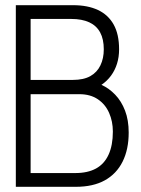

<svg xmlns="http://www.w3.org/2000/svg" viewBox="-20 -720 545 740"><path d="M262 -700H41V0H272Q339 0 384 -25Q429 -50 452.5 -97Q476 -144 476 -209Q476 -257 462 -293.5Q448 -330 424 -355Q400 -380 371 -393Q393 -408 408 -428.5Q423 -449 431 -474.5Q439 -500 439 -530Q439 -588 418 -625.5Q397 -663 357.5 -681.5Q318 -700 262 -700ZM261 -412H98V-647H254Q296 -647 324 -634Q352 -621 366 -595Q380 -569 380 -530Q380 -495 367 -468Q354 -441 328 -426.5Q302 -412 261 -412ZM270 -53H98V-357H286Q328 -357 357 -337.5Q386 -318 400.5 -285Q415 -252 415 -213Q415 -160 398.5 -124Q382 -88 350 -70.5Q318 -53 270 -53Z"/></svg>

Font: Advent Pro
Style: Regular
Weight: 400
Designer: VivaRado, Andreas Kalpakidis
Foundry: VivaRado, Andreas Kalpakidis
Version: Version 3.000